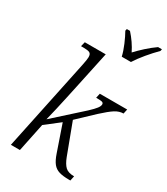

<svg xmlns="http://www.w3.org/2000/svg" viewBox="-232 -1054 1006 1160"><g transform="rotate(30 271.0 -474.5)"><path d="M449 7Q407 7 380.5 -1Q354 -9 337 -30Q320 -51 306 -92L243 -275L144 -198L103 0H40L173 -634Q182 -677 182 -693Q182 -716 169 -722Q156 -728 130 -728H109L117 -760H263L208 -502Q200 -466 190 -418.5Q180 -371 169 -324Q158 -277 149 -241L341 -414Q371 -442 383.5 -458.5Q396 -475 396 -487Q396 -497 387 -500.5Q378 -504 344 -504L351 -536H542L535 -504Q506 -504 477.5 -486Q449 -468 400 -423L289 -318L369 -105Q385 -63 405 -44.5Q425 -26 466 -26L459 7ZM354 -796Q346 -831 328.5 -872Q311 -913 294 -943L297 -956H319Q365 -905 393 -848Q418 -875 449.5 -903.5Q481 -932 515 -956H542L539 -943Q506 -910 473.5 -871Q441 -832 418 -796Z"/></g></svg>

Font: Noto Serif SemiCondensed Light
Style: Italic
Weight: 300
Width: 4
Italic angle: -12°
Designer: Monotype Design Team
Foundry: Monotype Imaging Inc.
Version: Version 2.013; ttfautohint (v1.8.4.7-5d5b)